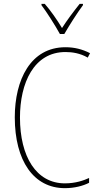

<svg xmlns="http://www.w3.org/2000/svg" viewBox="-20 -970 515 1000"><path d="M292 -793H315C341 -838 381 -901 412 -943V-950H395C360 -906 330 -866 303 -824C278 -866 243 -916 213 -950H196V-943C222 -909 266 -840 292 -793ZM321 -699C356 -699 397 -693 437 -670L449 -693C408 -714 367 -724 321 -724C139 -724 57 -554 57 -359C57 -133 155 10 318 10C368 10 413 -2 444 -18V-43C416 -30 373 -15 318 -15C169 -15 84 -154 84 -358C84 -537 156 -699 321 -699Z"/></svg>

Font: Noto Sans Malayalam Condensed Thin
Style: Regular
Weight: 100
Width: 3
Designer: Jelle Bosma - Monotype Design Team
Foundry: Monotype Imaging Inc.
Version: Version 2.104